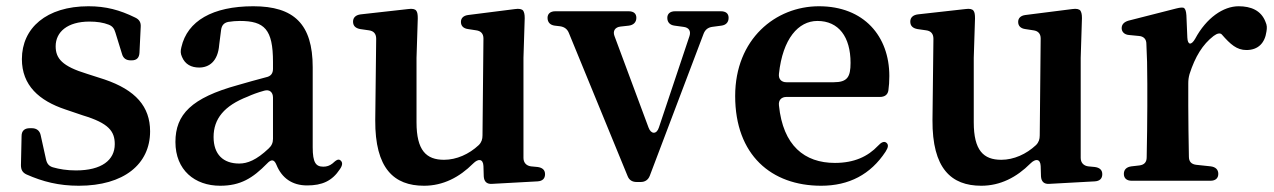

<svg xmlns="http://www.w3.org/2000/svg" viewBox="-20 -571 4075 614"><path d="M232 23C376 23 460 -46 460 -151C460 -230 414 -283 314 -317L258 -335C179 -359 158 -384 158 -423C158 -469 196 -502 266 -502C290 -502 310 -499 328 -492C340 -487 345 -480 349 -467L370 -399C374 -384 384 -378 398 -378H401C417 -378 425 -386 426 -402L430 -485C431 -500 425 -509 412 -515C363 -539 319 -551 263 -551C128 -551 50 -481 50 -382C50 -298 105 -249 189 -221L245 -202C328 -177 347 -151 347 -110C347 -59 305 -26 223 -26C194 -26 170 -30 149 -36C136 -40 130 -48 127 -62L110 -139C107 -153 97 -161 82 -161H75C59 -161 49 -153 49 -136L47 -43C47 -28 52 -19 65 -13C117 10 168 23 232 23Z M684 23C749 23 788 -1 834 -48C848 -63 857 -61 864 -44C881 -2 914 22 962 22C1010 22 1042 8 1067 -30C1076 -43 1076 -52 1069 -58C1062 -64 1055 -59 1043 -48C1034 -41 1025 -38 1014 -38C990 -38 980 -51 980 -100V-356C980 -494 920 -551 790 -551C660 -551 579 -504 560 -420C557 -408 557 -400 562 -389C572 -365 592 -355 617 -355C648 -355 677 -374 681 -428L687 -475C689 -490 696 -498 710 -501C723 -503 735 -504 747 -504C826 -504 853 -477 853 -373V-351C853 -336 846 -327 831 -324C800 -316 769 -307 741 -299C592 -258 541 -205 541 -117C541 -27 603 23 684 23ZM663 -133C663 -191 697 -233 772 -262C785 -268 803 -275 825 -281C842 -286 853 -276 853 -259V-127C853 -115 849 -105 839 -96C800 -59 771 -48 745 -48C694 -48 663 -77 663 -133Z M1336 23C1397 23 1449 -4 1493 -48C1510 -65 1525 -63 1526 -40L1527 -7C1528 10 1537 18 1553 17L1699 9C1715 8 1723 0 1723 -14C1723 -28 1714 -35 1699 -37L1678 -39C1663 -41 1654 -51 1654 -66V-386L1658 -513C1658 -526 1656 -532 1653 -537C1649 -542 1640 -544 1627 -542L1477 -523C1462 -521 1454 -513 1454 -501C1454 -488 1462 -480 1477 -478L1503 -474C1518 -472 1526 -463 1526 -448L1523 -138C1523 -126 1520 -116 1511 -107C1480 -78 1440 -60 1400 -60C1343 -60 1312 -90 1312 -180V-386L1316 -512C1316 -524 1315 -532 1311 -537C1307 -542 1299 -544 1285 -542L1133 -525C1118 -523 1109 -515 1109 -502C1109 -489 1116 -481 1132 -478L1160 -474C1175 -472 1183 -463 1183 -447L1180 -187C1179 -32 1240 23 1336 23Z M1990 -535H1756C1740 -535 1731 -527 1731 -514C1731 -500 1739 -491 1754 -489L1771 -487C1785 -485 1794 -478 1799 -466L1987 -8C1992 5 2002 11 2016 11H2029C2043 11 2053 4 2058 -9L2230 -463C2235 -476 2244 -483 2257 -485L2287 -489C2302 -491 2310 -500 2310 -514C2310 -528 2301 -535 2285 -535H2139C2123 -535 2114 -527 2114 -514C2114 -500 2122 -491 2137 -489L2166 -485C2183 -483 2190 -472 2185 -456L2087 -163C2080 -141 2062 -141 2054 -163L1945 -456C1939 -472 1947 -484 1964 -486L1991 -489C2006 -491 2015 -500 2015 -514C2015 -528 2006 -535 1990 -535Z M2606 23C2695 23 2764 -13 2812 -86C2821 -100 2822 -109 2814 -115C2807 -120 2798 -116 2788 -105C2755 -70 2711 -50 2650 -50C2553 -50 2484 -105 2471 -234C2469 -251 2479 -261 2495 -261H2794C2809 -261 2819 -268 2821 -282C2823 -296 2824 -311 2824 -328C2824 -455 2743 -551 2599 -551C2460 -551 2331 -446 2331 -264C2331 -75 2447 23 2606 23ZM2471 -335C2483 -447 2533 -504 2594 -504C2662 -504 2700 -453 2700 -370C2700 -325 2690 -308 2646 -308H2495C2479 -308 2469 -318 2471 -335Z M3118 23C3179 23 3231 -4 3275 -48C3292 -65 3307 -63 3308 -40L3309 -7C3310 10 3319 18 3335 17L3481 9C3497 8 3505 0 3505 -14C3505 -28 3496 -35 3481 -37L3460 -39C3445 -41 3436 -51 3436 -66V-386L3440 -513C3440 -526 3438 -532 3435 -537C3431 -542 3422 -544 3409 -542L3259 -523C3244 -521 3236 -513 3236 -501C3236 -488 3244 -480 3259 -478L3285 -474C3300 -472 3308 -463 3308 -448L3305 -138C3305 -126 3302 -116 3293 -107C3262 -78 3222 -60 3182 -60C3125 -60 3094 -90 3094 -180V-386L3098 -512C3098 -524 3097 -532 3093 -537C3089 -542 3081 -544 3067 -542L2915 -525C2900 -523 2891 -515 2891 -502C2891 -489 2898 -481 2914 -478L2942 -474C2957 -472 2965 -463 2965 -447L2962 -187C2961 -32 3022 23 3118 23Z M3574 -15C3574 -1 3583 7 3599 7H3851C3867 7 3876 -1 3876 -15C3876 -29 3867 -37 3852 -39L3805 -44C3790 -46 3782 -54 3782 -70C3781 -123 3780 -188 3780 -232V-304C3780 -315 3781 -323 3784 -334C3802 -390 3826 -429 3861 -456C3873 -465 3882 -466 3887 -461C3915 -429 3935 -411 3966 -411C4004 -411 4025 -434 4030 -470C4032 -482 4032 -490 4027 -501C4013 -538 3980 -551 3941 -551C3892 -551 3838 -514 3802 -447C3790 -426 3778 -426 3777 -451L3774 -522C3773 -535 3771 -541 3767 -545C3763 -548 3754 -547 3742 -544L3589 -505C3575 -501 3567 -493 3567 -481C3567 -469 3576 -460 3591 -459L3622 -456C3637 -455 3646 -446 3646 -431C3648 -394 3649 -356 3649 -303V-232C3649 -188 3648 -122 3647 -68C3647 -52 3639 -44 3624 -42L3598 -39C3583 -37 3574 -29 3574 -15Z"/></svg>

Font: 寒蝉锦书宋Pro Soft
Style: Regular
Weight: 700
Designer: 寒蝉锦书宋{Warren} 思源宋体{Ryoko NISHIZUKA 西塚涼子 (kana & ideographs); Frank Grießhammer (Latin, Greek & Cyrillic); Wenlong ZHANG 
Foundry: Adobe & ChillType
Version: Version 2.000;Glyphs 3.1.1 (3135)